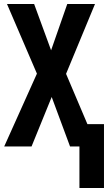

<svg xmlns="http://www.w3.org/2000/svg" viewBox="-20 -734 555 962"><path d="M501 208V-112H418L311 -364L456 -714H317L236 -482L151 -714H15L165 -365L1 0H138L239 -248L331 0H378V208Z"/></svg>

Font: Noto Sans UI Condensed
Style: Bold
Weight: 700
Width: 3
Designer: Monotype Design Team
Foundry: Monotype Imaging Inc.
Version: 1.001